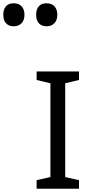

<svg xmlns="http://www.w3.org/2000/svg" viewBox="-183 -1149 542 1169"><path d="M298 0H40V-52L124 -71V-642L40 -662V-714H298V-662L214 -642V-71L298 -52ZM100 -989Q71 -989 54 -1007Q37 -1025 37 -1059Q37 -1092 53 -1110.5Q69 -1129 100 -1129Q132 -1129 149 -1110Q166 -1091 166 -1059Q166 -1026 148 -1007.5Q130 -989 100 -989ZM-100 -989Q-129 -989 -146 -1007Q-163 -1025 -163 -1059Q-163 -1092 -147 -1110.5Q-131 -1129 -100 -1129Q-68 -1129 -51 -1110Q-34 -1091 -34 -1059Q-34 -1026 -52 -1007.5Q-70 -989 -100 -989Z"/></svg>

Font: Noto Sans Tifinagh SIL
Style: Regular
Weight: 400
Designer: JamraPatel
Foundry: JamraPatel LLC
Version: Version 2.006; ttfautohint (v1.8.4.7-5d5b)